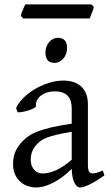

<svg xmlns="http://www.w3.org/2000/svg" viewBox="-20 -833 499 868"><path d="M171.9 -48.8Q201.2 -48.8 234.1 -63.7Q267.1 -78.6 304.2 -110.8V-237.3Q263.2 -230.5 236.6 -224.1Q210 -217.8 192.9 -211.2Q175.8 -204.6 165.5 -197.3Q155.3 -189.9 147.5 -181.6Q134.8 -168.5 127 -151.6Q119.1 -134.8 119.1 -111.8Q119.1 -92.3 125 -80.1Q130.9 -67.9 139.2 -60.8Q147.5 -53.7 156.5 -51.3Q165.5 -48.8 171.9 -48.8ZM452.1 -40Q410.6 -11.2 383.5 1.7Q356.4 14.6 342.8 14.6Q326.7 14.6 315.9 -7.8Q305.2 -30.3 304.2 -69.8Q282.2 -47.9 260.3 -31.7Q238.3 -15.6 217.3 -5.4Q196.3 4.9 177.5 9.8Q158.7 14.6 143.1 14.6Q125.5 14.6 106.9 8.8Q88.4 2.9 73.5 -9.8Q58.6 -22.5 48.8 -42.5Q39.1 -62.5 39.1 -90.8Q39.1 -127.9 52 -152.8Q64.9 -177.7 83 -195.8Q94.7 -207.5 109.6 -218Q124.5 -228.5 149.2 -238.3Q173.8 -248 210.9 -256.8Q248 -265.6 304.2 -273.9V-342.8Q304.2 -359.4 300.3 -373.8Q296.4 -388.2 287.1 -398.7Q277.8 -409.2 262 -414.8Q246.1 -420.4 222.2 -419.9Q206.5 -419.4 191.4 -414.6Q176.3 -409.7 165 -400.9Q153.8 -392.1 147.5 -380.1Q141.1 -368.2 142.6 -353.5Q143.1 -349.1 132.6 -343.5Q122.1 -337.9 107.7 -333.5Q93.3 -329.1 79.3 -326.7Q65.4 -324.2 59.6 -325.7L52.7 -344.7Q64 -369.1 86.9 -391.6Q109.9 -414.1 139.4 -431.2Q168.9 -448.2 201.9 -458.5Q234.9 -468.8 265.6 -468.8Q319.3 -468.8 348.4 -440.7Q377.4 -412.6 377.4 -362.3V-86.9Q377.4 -66.4 382.8 -57.6Q388.2 -48.8 397 -48.8Q403.8 -48.8 414.6 -51.3Q425.3 -53.7 444.8 -62ZM283.2 -615.7Q283.2 -602.1 278.8 -589.8Q274.4 -577.6 266.8 -568.6Q259.3 -559.6 249 -554.2Q238.8 -548.8 226.6 -548.8Q204.6 -548.8 195.1 -561Q185.5 -573.2 185.5 -595.7Q185.5 -609.4 189.9 -621.6Q194.3 -633.8 202.1 -642.8Q210 -651.9 220 -657Q230 -662.1 241.7 -662.1Q283.2 -662.1 283.2 -615.7ZM404.3 -801.3Q403.3 -795.9 400.9 -788.8Q398.4 -781.7 395.5 -774.7Q392.6 -767.6 389.9 -760.7Q387.2 -753.9 385.3 -749.5H85L74.2 -761.7Q75.2 -767.1 77.6 -773.9Q80.1 -780.8 83 -787.8Q85.9 -794.9 88.9 -801.5Q91.8 -808.1 94.2 -813H393.6Z"/></svg>

Font: Gentium Kaktovik
Style: Regular
Weight: 400
Designer: J. Victor Gaultney and Annie Olsen
Foundry: SIL International
Version: Version 1.102; 2013; Maintenance release